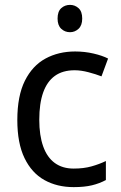

<svg xmlns="http://www.w3.org/2000/svg" viewBox="-20 -757 494 787"><path d="M282 10Q214 10 162 -19Q110 -48 80.5 -109Q51 -170 51 -265Q51 -364 82 -426Q113 -488 166.5 -517Q220 -546 288 -546Q327 -546 363.5 -537.5Q400 -529 423 -517L396 -444Q373 -453 342.5 -461Q312 -469 286 -469Q237 -469 205 -446Q173 -423 157 -378Q141 -333 141 -266Q141 -202 157 -157Q173 -112 204.5 -89Q236 -66 282 -66Q323 -66 355 -75Q387 -84 414 -97V-19Q388 -5 357 2.5Q326 10 282 10ZM267 -737Q287 -737 302 -723.5Q317 -710 317 -681Q317 -653 302 -639Q287 -625 267 -625Q246 -625 231 -639Q216 -653 216 -681Q216 -710 231 -723.5Q246 -737 267 -737Z"/></svg>

Font: Noto Sans Display
Style: Regular
Weight: 400
Designer: Monotype Design Team
Foundry: Monotype Imaging Inc.
Version: Version 2.003